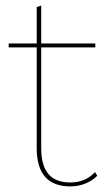

<svg xmlns="http://www.w3.org/2000/svg" viewBox="-20 -655 369 685"><path d="M327 -28Q311 -11 285.5 -0.5Q260 10 231 10Q111 10 111 -126V-486H11V-500H111V-630L127 -635V-500H320V-486H127V-126Q127 -65 152.5 -34.5Q178 -4 231 -4Q285 -4 319 -41Z"/></svg>

Font: Work Sans Hairline
Style: Regular
Weight: 400
Designer: Wei Huang
Foundry: Wei Huang
Version: Version 1.032